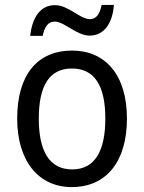

<svg xmlns="http://www.w3.org/2000/svg" viewBox="-20 -752 586 782"><path d="M103 -606H154C162 -644 176 -664 203 -664C242 -664 292 -607 345 -607C402 -607 438 -654 444 -732H394C386 -695 373 -674 346 -674C306 -674 259 -731 204 -731C143 -731 111 -679 103 -606ZM497 -269C497 -448 408 -546 274 -546C131 -546 50 -446 50 -269C50 -95 138 10 272 10C414 10 497 -95 497 -269ZM138 -269C138 -400 179 -473 273 -473C367 -473 409 -400 409 -269C409 -138 367 -62 274 -62C180 -62 138 -138 138 -269Z"/></svg>

Font: Noto Sans Malayalam SemiCondensed
Style: Regular
Weight: 400
Width: 4
Designer: Jelle Bosma - Monotype Design Team
Foundry: Monotype Imaging Inc.
Version: Version 2.104